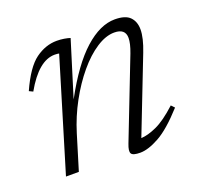

<svg xmlns="http://www.w3.org/2000/svg" viewBox="-87 -532 664 638"><g transform="rotate(-20 245.0 -213.0)"><path d="M42 -302.5 28.5 -309Q61.5 -382.5 97.2 -408.5Q133 -434.5 172.5 -434.5Q185.5 -434.5 198 -432.5Q210.5 -430.5 219.5 -427.5L159 -232Q215.5 -336.5 270.8 -386Q326 -435.5 378 -435.5Q415.5 -435.5 431.5 -419Q447.5 -402.5 447.5 -375Q447.5 -345 429.5 -299L326.5 -34.5Q350 -35.5 381.5 -49.8Q413 -64 455.5 -103L466.5 -91.5Q414 -33.5 374.8 -11.8Q335.5 10 307 10Q281 10 275.8 1Q270.5 -8 280 -32L388.5 -311Q400.5 -342.5 400.5 -362Q400.5 -395 361.5 -395Q331.5 -395 298 -373.2Q264.5 -351.5 232.5 -313.2Q200.5 -275 173.8 -226Q147 -177 130.5 -123L93 0H47.5L166 -392Q163.5 -392.5 160 -393Q156.5 -393.5 150.5 -393.5Q93.5 -393.5 42 -302.5Z"/></g></svg>

Font: Newsreader Text Light
Style: Italic
Weight: 300
Italic angle: -17°
Designer: Hugues Gentile
Foundry: Production Type
Version: Version 1.001